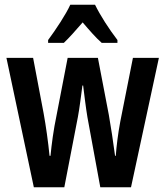

<svg xmlns="http://www.w3.org/2000/svg" viewBox="-20 -786 695 806"><path d="M379 -766H275C257 -726 214 -661 182 -618V-606H248C269 -626 297 -657 327 -692C356 -658 382 -628 407 -606H473V-618C437 -665 401 -721 379 -766ZM347 -294 401 0H530L647 -543H538L485 -276C475 -223 469 -172 466 -132H463C455 -192 446 -252 437 -303L391 -543H264L218 -305C204 -238 197 -182 192 -132H188C182 -192 173 -256 163 -311L119 -543H7L122 0H250L307 -295C314 -332 320 -383 326 -427H329C334 -387 340 -336 347 -294Z"/></svg>

Font: Noto Sans Lao Looped ExtraCondensed SemiBold
Style: Regular
Weight: 600
Width: 2
Designer: Mark Frömberg, Ben Mitchell
Foundry: The Fontpad Ltd
Version: Version 1.002